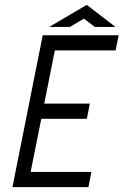

<svg xmlns="http://www.w3.org/2000/svg" viewBox="-20 -770 508 790"><path d="M468.3 -625 455.6 -562.5H205.6L162.1 -343.8H349.6L337.4 -281.2H149.9L106 -62.5H356L343.8 0H31.2L155.8 -625ZM325.2 -693.4 267.6 -659.2H182.6L336.9 -750L455.1 -659.2H370.1Z"/></svg>

Font: Juliett
Style: Italic
Weight: 400
Italic angle: -11.25°
Designer: GGBotNet
Foundry: GGBotNet
Version: 0.60